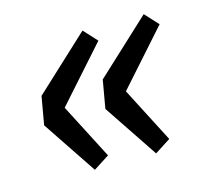

<svg xmlns="http://www.w3.org/2000/svg" viewBox="-66 -515 569 527"><g transform="rotate(-15 218.5 -251.0)"><path d="M143 -62 40 -216 54 -296 209 -440 244 -402 107 -248 188 -91ZM317 -62 214 -216 228 -296 383 -440 418 -402 281 -248 362 -91Z"/></g></svg>

Font: Source Sans 3 SemiBold
Style: Italic
Weight: 600
Italic angle: -11°
Designer: Paul D. Hunt
Foundry: Adobe
Version: Version 3.046;hotconv 1.0.118;makeotfexe 2.5.65603